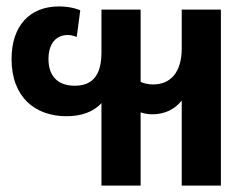

<svg xmlns="http://www.w3.org/2000/svg" viewBox="-20 -578 785 598"><path d="M455 -222C490 -222 524 -236 546 -265V0H668V-548H546V-427C546 -354 512 -315 457 -315C442 -315 429 -318 418 -323V-548H296V-415C296 -346 270 -311 213 -311C159 -311 131 -342 131 -394C131 -445 157 -469 191 -469C197 -469 206 -468 219 -463L230 -546C205 -556 181 -558 164 -558C71 -558 16 -496 16 -394C16 -274 91 -216 187 -216C232 -216 271 -229 296 -257V0H418V-228C430 -224 442 -222 455 -222Z"/></svg>

Font: Noto Sans Thai SemiCondensed Semi
Style: Regular
Weight: 600
Width: 4
Designer: Monotype Design Team
Foundry: Monotype Imaging Inc.
Version: Version 1.901